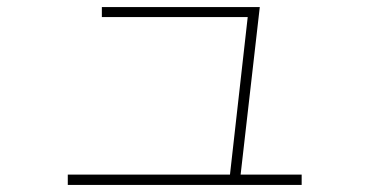

<svg xmlns="http://www.w3.org/2000/svg" viewBox="-20 -548 1040 541"><path d="M830 -27H171V-56H628L678 -500H267V-528H712L658 -56H830Z"/></svg>

Font: Murecho ExtraLight
Style: Regular
Weight: 200
Designer: Neil Summerour
Foundry: Positype
Version: Version 1.010; ttfautohint (v1.8.3)